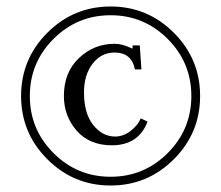

<svg xmlns="http://www.w3.org/2000/svg" viewBox="-20 -564 681 592"><path d="M145 -444Q72 -371 72 -268Q72 -165 145 -92Q218 -19 321 -19Q424 -19 497 -92Q570 -165 570 -268Q570 -371 497 -444Q424 -517 321 -517Q218 -517 145 -444ZM126 -73Q45 -154 45 -268Q45 -382 126 -463Q207 -544 321 -544Q435 -544 516 -463Q597 -382 597 -268Q597 -154 516 -73Q435 8 321 8Q207 8 126 -73ZM333 -402Q292 -402 265.5 -367.5Q239 -333 239 -279Q239 -214 267.5 -178.5Q296 -143 335 -143Q361 -143 383.5 -161Q406 -179 414 -199L435 -189Q407 -116 325 -116Q256 -116 216.5 -161Q177 -206 177 -268Q177 -341 223.5 -385Q270 -429 333 -429Q346 -429 358.5 -425.5Q371 -422 379 -418Q387 -414 388 -414Q389 -414 389 -424H411L416 -350H396Q386 -402 333 -402Z"/></svg>

Font: Judson
Style: Regular
Weight: 400
Version: Version 20110429